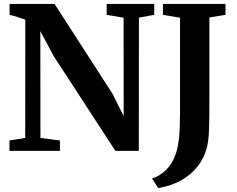

<svg xmlns="http://www.w3.org/2000/svg" viewBox="-20 -763 1198 971"><path d="M108 -663.5 91.5 -669Q69 -677 55.8 -681.2Q42.5 -685.5 28.5 -687V-743H256L548.5 -289.5L605.5 -176L605 -673.5L519.5 -688V-743H760V-688L682.5 -673.5L682 0H563.5L250.5 -481L184 -605.5L184.5 -65.5L283 -52.5V0H28V-52.5L107.5 -65.5ZM749 140Q789 127 821.2 94.8Q853.5 62.5 870 12Q881 -22 885.8 -69.8Q890.5 -117.5 890.5 -204V-673.5L804 -688V-743H1120.5V-688L1039 -674.5V-273.5Q1039 -162 1037 -106.2Q1035 -50.5 1026 -16Q1004.5 65.5 939.5 119.2Q874.5 173 780 188Z"/></svg>

Font: Merriweather Text
Style: Bold
Weight: 700
Designer: Eben Sorkin
Foundry: Eben Sorkin
Version: Version 2.100